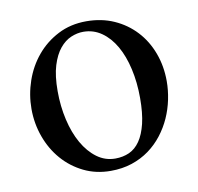

<svg xmlns="http://www.w3.org/2000/svg" viewBox="-61 -523 621 601"><g transform="rotate(-10 250.0 -222.5)"><path d="M465.8 -231.9Q465.8 -203.1 459.7 -173.6Q453.6 -144 441.4 -116.7Q429.2 -89.4 410.6 -65.4Q392.1 -41.5 367.7 -23.7Q343.3 -5.9 312.5 4.4Q281.7 14.6 245.1 14.6Q198.2 14.6 159.4 -4.4Q120.6 -23.4 92.5 -55.7Q64.5 -87.9 49.1 -130.4Q33.7 -172.9 33.7 -219.2Q33.7 -264.6 48.6 -307.9Q63.5 -351.1 91.6 -384.8Q119.6 -418.5 159.7 -439.2Q199.7 -460 250 -460Q298.3 -460 337.9 -442.4Q377.4 -424.8 406 -394Q434.6 -363.3 450.2 -321.5Q465.8 -279.8 465.8 -231.9ZM374.5 -194.3Q374.5 -244.1 364.7 -287.1Q355 -330.1 336.9 -361.6Q318.8 -393.1 293 -411.1Q267.1 -429.2 234.9 -429.2Q215.8 -429.2 196 -420.9Q176.3 -412.6 160.2 -393.1Q144 -373.5 134 -341.1Q124 -308.6 124 -259.8Q124 -211.9 134 -168.5Q144 -125 162.6 -92.3Q181.2 -59.6 207.3 -40.3Q233.4 -21 265.6 -21Q290 -21 310.1 -30Q330.1 -39.1 344.2 -59.6Q358.4 -80.1 366.5 -113.3Q374.5 -146.5 374.5 -194.3Z"/></g></svg>

Font: Doulos SIL Cyr
Style: Regular
Weight: 400
Designer: Walt Agee, Victor Gaultney, Peter Martin, Debbi Hosken, Becca Hirsbrunner
Foundry: SIL International
Version: Version 5.000